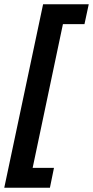

<svg xmlns="http://www.w3.org/2000/svg" viewBox="-25 -751 436 900"><path d="M-5 129 177 -731H391L371 -638H270L128 36H228L209 129Z"/></svg>

Font: Wix Madefor Text SemiBold
Style: Italic
Weight: 600
Italic angle: -12°
Designer: Dalton Maag Ltd
Foundry: Dalton Maag Ltd
Version: Version 3.100